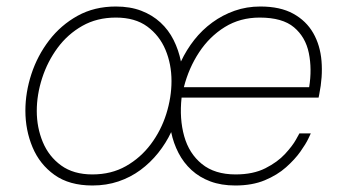

<svg xmlns="http://www.w3.org/2000/svg" viewBox="-20 -560 1055 590"><path d="M264 10Q193 10 147.5 -22.5Q102 -55 80 -107.5Q58 -160 58 -220Q58 -276 76.5 -332.5Q95 -389 131 -436Q167 -483 218.5 -511.5Q270 -540 336 -540Q380 -540 414 -527Q448 -514 473 -491Q498 -468 513.5 -437Q529 -406 536 -371Q553 -407 577 -437.5Q601 -468 632.5 -491Q664 -514 701 -527Q738 -540 780 -540Q841 -540 881 -518Q921 -496 942.5 -458.5Q964 -421 968 -372.5Q972 -324 961 -270L959 -260H538Q531 -195 546 -141.5Q561 -88 600.5 -56Q640 -24 704 -24Q758 -24 795.5 -43Q833 -62 856 -87Q879 -112 889.5 -131Q900 -150 900 -150H935Q935 -150 927.5 -134Q920 -118 903 -94Q886 -70 859 -46Q832 -22 793.5 -6Q755 10 703 10Q660 10 626.5 -2.5Q593 -15 568.5 -37.5Q544 -60 528.5 -90Q513 -120 506 -154Q490 -120 466 -90Q442 -60 411.5 -37.5Q381 -15 344 -2.5Q307 10 264 10ZM264 -24Q322 -24 367 -49.5Q412 -75 443.5 -117Q475 -159 491 -210Q507 -261 507 -311Q507 -363 488.5 -407Q470 -451 432.5 -478.5Q395 -506 336 -506Q278 -506 233 -480.5Q188 -455 157 -413Q126 -371 109.5 -320Q93 -269 93 -219Q93 -168 111.5 -123.5Q130 -79 168 -51.5Q206 -24 264 -24ZM545 -292H930Q939 -348 929 -397Q919 -446 883.5 -476Q848 -506 778 -506Q718 -506 671 -477Q624 -448 592 -399.5Q560 -351 545 -292Z"/></svg>

Font: Be Vietnam Pro Variable Thin
Style: Italic
Weight: 100
Italic angle: -12°
Designer: Lam Bao, Tony Le, Vietanh Nguyen
Foundry: Yellow Type Foundry
Version: Version 1.002